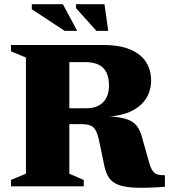

<svg xmlns="http://www.w3.org/2000/svg" viewBox="-20 -891 814 918"><path d="M394.5 -373.5Q443.5 -373.5 472.2 -401.2Q501 -429 501 -483Q501 -518.5 489.5 -543.2Q478 -568 452.8 -581Q427.5 -594 387.5 -594H157L192 -676H469Q553.5 -676 604.8 -653.5Q656 -631 679.2 -592.8Q702.5 -554.5 702.5 -506.5Q702.5 -459.5 679.8 -422Q657 -384.5 611.2 -361.2Q565.5 -338 496 -333V-334.5Q557 -332 589.2 -320Q621.5 -308 637 -285.2Q652.5 -262.5 661 -227.5L691 -121.5Q699.5 -89.5 709.2 -75Q719 -60.5 733 -56.8Q747 -53 768.5 -53V2Q684 8.5 630.5 6.5Q577 4.5 546.2 -7.2Q515.5 -19 500.5 -42Q485.5 -65 478.5 -99.5L454.5 -215Q447.5 -248.5 438 -266.5Q428.5 -284.5 412.2 -291Q396 -297.5 368 -297.5H185.5L150 -373.5ZM311.5 -676V-60.5L380.5 -30.5V0H32.5V-30.5L104 -60.5V-616L32.5 -645.5V-676ZM349 -743.5H289L132 -847V-871H280.5ZM497.5 -743.5H441L343.5 -852V-871H479.5Z"/></svg>

Font: Newsreader 16pt 16pt ExtraBold
Style: Regular
Weight: 800
Version: Version 1.003